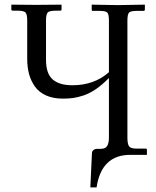

<svg xmlns="http://www.w3.org/2000/svg" viewBox="-20 -666 674 827"><path d="M528.8 -73.2V-577.1C528.8 -595.4 531.2 -606.9 535.9 -611.8C540.6 -616.7 551.6 -619.1 568.8 -619.1H598.1C602.1 -619.1 604 -621.1 604 -625V-646L488.8 -644L375 -646V-624C375 -620.8 376.3 -619.1 378.9 -619.1H409.2C426.8 -619.1 437.8 -616.6 442.4 -611.6C446.9 -606.5 449.2 -595.1 449.2 -577.1V-355C406.9 -317.5 354.5 -298.8 292 -298.8C254.2 -298.8 225.8 -307.2 206.8 -324C187.7 -340.7 178.2 -368.8 178.2 -408.2V-578.1C178.2 -595.1 180.6 -606.3 185.3 -611.8C190 -617.4 202.3 -620.1 222.2 -620.1H238.8C243 -620.1 245.1 -621.7 245.1 -625V-646L137.2 -645L28.8 -646V-625C28.8 -621.7 31.2 -620.1 36.1 -620.1H53.2C72.4 -620.1 84.6 -617.6 89.6 -612.5C94.6 -607.5 97.2 -596 97.2 -578.1V-412.1C97.2 -388.3 99.9 -366.6 105.2 -346.9C110.6 -327.2 119.1 -309.2 130.6 -293C142.2 -276.7 158.1 -264 178.5 -254.9C198.8 -245.8 222.7 -241.2 250 -241.2C266.9 -241.2 282 -242.1 295.2 -243.9C308.3 -245.7 323.5 -249.4 340.6 -255.1C357.7 -260.8 375.2 -269.9 393.3 -282.2C411.4 -294.6 430 -310.5 449.2 -330.1V-74.2C449.2 -58.3 446.8 -46.1 441.9 -37.6C437 -29.1 427.4 -24.9 413.1 -24.9H396C391.8 -24.9 387.4 -23.2 382.8 -19.8C378.3 -16.4 376 -11.4 376 -4.9L369.1 141.1H396C410 47.7 458.3 1 541 1H612.8V-21C612.8 -24.3 611.2 -25.9 607.9 -25.9H568.8C551.6 -25.9 540.6 -29.2 535.9 -35.9C531.2 -42.6 528.8 -55 528.8 -73.2Z"/></svg>

Font: Linux Biolinum G
Style: Bold
Weight: 700
Designer: Philipp H. Poll
Foundry: Philipp H. Poll
Version: Version 1.1.0